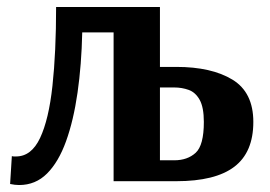

<svg xmlns="http://www.w3.org/2000/svg" viewBox="-20 -520 775 551"><path d="M35 11Q23 11 9 8L14 -72Q17 -71 20 -71Q23 -71 26 -71Q70 -71 95 -124Q120 -177 130.5 -273.5Q141 -370 141 -500H439V-328H486Q587 -328 647 -291.5Q707 -255 707 -170Q707 -83 652.5 -41.5Q598 0 486 0H306V-427H216Q214 -334 202.5 -254Q191 -174 169.5 -114.5Q148 -55 115 -22Q82 11 35 11ZM439 -60H480Q518 -60 541.5 -81.5Q565 -103 565 -170Q565 -212 553 -233.5Q541 -255 521.5 -262Q502 -269 480 -269H439Z"/></svg>

Font: Arsenal SC
Style: Bold
Weight: 700
Designer: Andrij Shevchenko
Foundry: Stairsfor
Version: Version 2.001; ttfautohint (v1.8.4.7-5d5b)